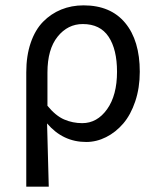

<svg xmlns="http://www.w3.org/2000/svg" viewBox="-20 -518 590 717"><path d="M78.1 179.2V-248Q78.1 -309.6 94.7 -358.2Q111.3 -406.7 140.9 -436.8Q170.4 -466.8 208.7 -482.4Q247.1 -498 292 -498Q393.1 -498 447.5 -432.4Q502 -366.7 502 -250Q502 -189.9 485.1 -139.6Q468.3 -89.4 440.2 -56.6Q412.1 -23.9 376.2 -5.9Q340.3 12.2 301.8 12.2Q214.8 12.2 155.8 -57.1Q158.7 31.7 162.1 179.2ZM287.1 -58.1Q342.8 -58.1 379.9 -110.1Q417 -162.1 417 -250Q417 -333.5 385.5 -380.9Q354 -428.2 289.1 -428.2Q232.9 -428.2 195.1 -381.1Q157.2 -334 157.2 -247.1V-123Q188 -85.4 219.7 -71.8Q251.5 -58.1 287.1 -58.1Z"/></svg>

Font: Source Sans Pro
Style: Regular
Weight: 400
Designer: Paul D. Hunt
Foundry: Adobe Systems Incorporated
Version: Version 3.006;hotconv 1.0.111;makeotfexe 2.5.65597